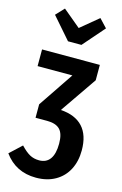

<svg xmlns="http://www.w3.org/2000/svg" viewBox="-162 -864 730 1146"><g transform="rotate(15 203.0 -291.0)"><path d="M406 -9Q406 58 379.5 109.5Q353 161 302.5 190Q252 219 183 219Q58 219 -13 121L60 53Q91 86 116.5 100Q142 114 175 114Q219 114 242 82Q265 50 265 -13Q265 -74 240 -100Q215 -126 160 -126H89V-209L236 -427H21V-530H378V-435L223 -210Q313 -204 359.5 -153.5Q406 -103 406 -9ZM309 -801 357 -750 241 -617H158L42 -750L90 -801L199 -710Z"/></g></svg>

Font: Fira Sans Extra Condensed SemiBold
Style: Regular
Weight: 600
Width: 1
Designer: Carrois Corporate & Edenspiekermann AG
Foundry: Carrois Corporate GbR & Edenspiekermann AG
Version: Version 4.203